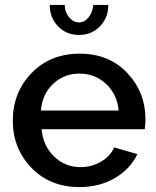

<svg xmlns="http://www.w3.org/2000/svg" viewBox="-20 -750 635 780"><path d="M303 10Q183 10 107.5 -68.5Q32 -147 32 -260Q32 -374 108 -453Q184 -532 304 -532Q423 -532 497 -453.5Q571 -375 571 -265Q571 -252 568 -225H149Q155 -157 200 -114Q245 -71 307 -71Q352 -71 390 -93Q428 -115 444 -151L538 -124Q510 -64 447.5 -27Q385 10 303 10ZM146 -301H462Q456 -367 411 -409Q366 -451 303 -451Q240 -451 196 -409.5Q152 -368 146 -301ZM301 -659Q323 -659 339.5 -679Q356 -699 359 -730H420Q420 -678 386 -643Q352 -608 301 -608Q250 -608 216 -643Q182 -678 182 -730H243Q243 -701 260.5 -680Q278 -659 301 -659Z"/></svg>

Font: Raleway
Style: Regular
Weight: 600
Designer: Matt McInerney, Pablo Impallari, Rodrigo Fuenzalida
Foundry: Matt McInerney, Pablo Impallari, Rodrigo Fuenzalida
Version: Version 1.000;PS 001.001;hotconv 1.0.56; ttfautohint (v1.5)